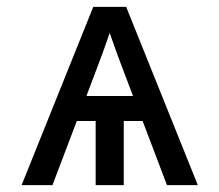

<svg xmlns="http://www.w3.org/2000/svg" viewBox="-20 -540 640 560"><path d="M43 0 252 -520H348L557 0H467L396 -187H341V0H259V-187H204L133 0ZM368 -260 335 -347Q326 -371 317 -395.5Q308 -420 300 -444Q292 -420 283 -395.5Q274 -371 265 -347L232 -260Z"/></svg>

Font: R Plex Mono
Style: Regular
Weight: 400
Monospace: yes
Designer: Belleve Invis
Foundry: Belleve Invis
Version: Version 31.8.0